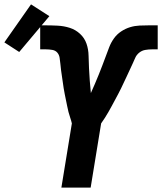

<svg xmlns="http://www.w3.org/2000/svg" viewBox="-104 -859 742 879"><path d="M177 0 225 -294Q222 -307 217.5 -320Q213 -333 209.5 -346.5Q206 -360 203.5 -373.5Q201 -387 198 -400.5Q195 -414 192.5 -427.5Q190 -441 187.5 -455Q185 -469 183.5 -482.5Q182 -496 179.5 -510Q177 -524 175.5 -538Q174 -552 172.5 -566Q171 -580 169 -594Q167 -608 158.5 -618Q150 -628 135.5 -630.5Q121 -633 107 -633H80V-743H102Q131 -743 160 -741.5Q189 -740 215.5 -731.5Q242 -723 262.5 -704Q283 -685 292 -659Q301 -633 301.5 -604Q302 -575 303.5 -546.5Q305 -518 307 -489.5Q309 -461 312 -433Q321 -453 330 -474Q339 -495 347.5 -516Q356 -537 364 -558Q372 -579 380 -600.5Q388 -622 396 -643Q404 -664 417.5 -683Q431 -702 450.5 -715Q470 -728 491.5 -734.5Q513 -741 535.5 -742Q558 -743 579 -743H618V-633H591Q577 -633 561.5 -630.5Q546 -628 533.5 -618Q521 -608 515 -594Q509 -580 502.5 -566Q496 -552 489.5 -538Q483 -524 476.5 -510Q470 -496 463.5 -482.5Q457 -469 450.5 -455Q444 -441 436.5 -427.5Q429 -414 422 -400.5Q415 -387 407.5 -373.5Q400 -360 392.5 -346.5Q385 -333 376.5 -320Q368 -307 359 -294L311 0ZM-16 -621 -84 -665 38 -839 122 -785Z"/></svg>

Font: Iosevka Aile Extrabold Oblique
Style: Regular
Weight: 800
Italic angle: -9°
Designer: Belleve Invis
Foundry: Belleve Invis
Version: Version 31.1.0; ttfautohint (v1.8.4)